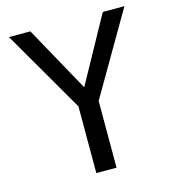

<svg xmlns="http://www.w3.org/2000/svg" viewBox="-109 -819 819 909"><g transform="rotate(-15 301.0 -364.5)"><path d="M350.1 0V-327.1L584 -729H478L300.8 -407.2L123 -729H18.1L251 -327.1V0Z"/></g></svg>

Font: Hack Dev
Style: Regular
Weight: 400
Designer: Christopher Simpkins
Foundry: Christopher Simpkins
Version: Version 2.0315